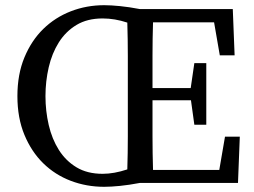

<svg xmlns="http://www.w3.org/2000/svg" viewBox="-20 -704 978 739"><path d="M472 -359Q472 -424 472 -488Q472 -552 470 -617Q422 -633 375 -633Q316 -633 274.5 -608Q233 -583 206.5 -541Q180 -499 167.5 -445Q155 -391 155 -334Q155 -277 167.5 -223Q180 -169 206.5 -127Q233 -85 274.5 -60Q316 -35 375 -35Q419 -35 470 -52Q472 -115 472 -179.5Q472 -244 472 -310ZM903 -178 896 0H519Q477 8 442 11.5Q407 15 381 15Q313 15 252.5 -8Q192 -31 146.5 -75.5Q101 -120 74 -185Q47 -250 47 -334Q47 -418 74 -483Q101 -548 146.5 -592.5Q192 -637 252.5 -660.5Q313 -684 381 -684Q407 -684 442 -680.5Q477 -677 519 -669H876L883 -491H826L804 -618H569Q567 -555 567 -492Q567 -429 567 -365H714L728 -461H774V-224H728L715 -318H567Q567 -246 567 -180.5Q567 -115 569 -50H824L846 -178Z"/></svg>

Font: SourceSerifPro
Style: Book
Weight: 400
Designer: Frank Grießhammer
Foundry: Adobe Systems Incorporated
Version: Version 1.014;PS Version 1.0;hotconv 1.0.73;makeotf.lib2.5.5